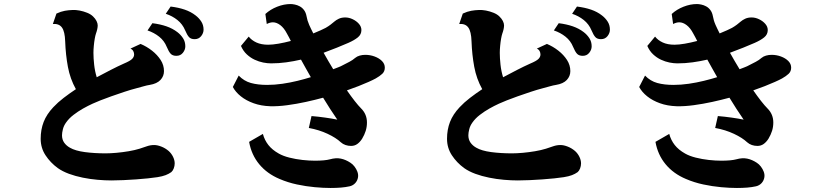

<svg xmlns="http://www.w3.org/2000/svg" viewBox="-20 -851 4040 945"><path d="M819.8 -818.8Q858.9 -814 889.4 -803.5Q919.9 -793 942.9 -774.9Q959.5 -762.2 970.7 -744.9Q981.9 -727.5 981.9 -705.1Q981.9 -688 970 -673.1Q958 -658.2 938 -658.2Q919.4 -658.2 910.2 -668.5Q900.9 -678.7 891.1 -702.1Q878.4 -732.4 853.3 -752.4Q828.1 -772.5 795.9 -783.2ZM336.9 -801.8Q352.5 -802.7 371.8 -799.1Q391.1 -795.4 409.2 -788.1Q427.2 -780.8 438 -770Q449.2 -759.3 455.1 -747.6Q460.9 -735.8 460.9 -726.1Q460.9 -709.5 452.1 -685.1Q449.2 -676.8 446.3 -660.4Q443.4 -644 441.7 -625.2Q439.9 -606.4 439.9 -590.8Q439.9 -564.5 443.4 -532.7Q446.8 -501 456.1 -470.7Q490.7 -489.3 524.9 -506.8Q559.1 -524.4 589.8 -538.1Q620.1 -550.8 630.1 -560.8Q640.1 -570.8 640.1 -583Q640.1 -591.3 636 -599.4Q631.8 -607.4 622.1 -611.8L671.9 -634.8Q702.1 -622.1 728.3 -601.6Q754.4 -581.1 770.8 -555.7Q787.1 -530.3 787.1 -501Q787.1 -476.1 769.8 -457.5Q752.4 -439 716.8 -433.1Q703.6 -431.2 686.8 -426.3Q669.9 -421.4 652.8 -417Q624.5 -409.7 591.3 -398.7Q558.1 -387.7 527.1 -376.7Q496.1 -365.7 474.1 -356.9Q458.5 -351.1 435.5 -340.6Q412.6 -330.1 387.9 -316.2Q363.3 -302.2 341.3 -285.2Q319.3 -268.1 305.2 -248Q293.9 -232.4 289.6 -215.1Q285.2 -197.8 285.2 -185.1Q285.2 -164.1 295.9 -148.9Q306.6 -133.8 324.2 -124Q350.1 -108.9 397.2 -102.5Q444.3 -96.2 500 -96.2Q523.4 -96.2 553.5 -98.9Q583.5 -101.6 613.5 -106.7Q643.6 -111.8 667 -119.1Q685.5 -125 702.9 -131.1Q720.2 -137.2 738.8 -137.2Q754.4 -137.2 773.9 -129.6Q793.5 -122.1 810.1 -107.9Q823.7 -95.7 831.8 -79.1Q839.8 -62.5 839.8 -46.9Q839.8 -34.2 835.2 -22.2Q830.6 -10.3 823.2 -3.9Q811 4.9 795.2 11Q779.3 17.1 754.9 21Q735.4 23.9 708 26.9Q680.7 29.8 649.4 32Q618.2 34.2 587.2 35.6Q556.2 37.1 528.8 37.1Q496.6 37.1 460.2 33.9Q423.8 30.8 387.5 23.4Q351.1 16.1 319.3 4.4Q287.6 -7.3 264.2 -23.9Q228 -50.3 204.1 -86.7Q180.2 -123 180.2 -168Q180.2 -212.9 194.8 -250.7Q209.5 -288.6 242.2 -323.2Q264.6 -347.2 293.2 -369.1Q321.8 -391.1 353.5 -412.1Q325.2 -462.9 314.2 -522Q303.2 -581.1 300.8 -647Q299.3 -695.8 284.9 -715.6Q270.5 -735.4 240.2 -732.9L257.8 -784.2Q279.8 -794.4 299.1 -797.9Q318.4 -801.3 336.9 -801.8ZM730 -736.8Q769 -731.9 799.3 -721.4Q829.6 -710.9 853 -692.9Q869.6 -680.2 880.9 -662.8Q892.1 -645.5 892.1 -623Q892.1 -606 880.1 -591.1Q868.2 -576.2 848.1 -576.2Q829.6 -576.2 820.1 -586.4Q810.5 -596.7 800.8 -620.1Q788.6 -650.4 763.4 -670.4Q738.3 -690.4 706.1 -701.2Z M1154.8 -479Q1180.7 -452.1 1214.8 -442.6Q1249 -433.1 1294.9 -433.1Q1331.5 -433.1 1369.9 -438.7Q1408.2 -444.3 1444.1 -453.1Q1480 -461.9 1509.8 -471.2Q1497.6 -493.2 1485.1 -514.9Q1472.7 -536.6 1461.4 -557.6Q1425.8 -549.3 1388.7 -544.2Q1351.6 -539.1 1314 -539.1Q1296.4 -539.1 1275.4 -543.2Q1254.4 -547.4 1233.4 -557.1Q1212.4 -566.9 1194.6 -583.5Q1176.8 -600.1 1166 -625L1204.1 -670.9Q1218.3 -652.8 1242.2 -641.8Q1266.1 -630.9 1299.8 -630.9Q1321.3 -630.9 1350.6 -636Q1379.9 -641.1 1411.6 -649.4Q1406.7 -659.2 1401.9 -668.2Q1397 -677.2 1392.1 -686Q1377.9 -713.4 1359.6 -727.3Q1341.3 -741.2 1323.2 -741.2Q1309.1 -741.2 1293 -732.9L1286.1 -782.2Q1310.5 -804.7 1344 -817.9Q1377.4 -831.1 1410.2 -831.1Q1418.9 -831.1 1431.2 -828.6Q1443.4 -826.2 1455.3 -819.8Q1467.3 -813.5 1476.3 -801.5Q1485.4 -789.6 1488.8 -771Q1491.2 -758.8 1493.7 -750.2Q1496.1 -741.7 1502 -728Q1506.3 -718.8 1511.2 -708.3Q1516.1 -697.8 1522 -686.5Q1542 -694.8 1558.1 -701.9Q1574.2 -709 1583 -713.9Q1597.2 -722.2 1606.7 -729.5Q1616.2 -736.8 1626 -745.1Q1634.3 -752.4 1647.7 -758.8Q1661.1 -765.1 1679.2 -765.1Q1697.8 -765.1 1716.1 -756.3Q1734.4 -747.6 1746.6 -733.6Q1758.8 -719.7 1758.8 -703.1Q1758.8 -681.2 1741.2 -667Q1723.6 -652.8 1694.8 -640.1Q1669.4 -628.9 1638.4 -616.5Q1607.4 -604 1572.8 -591.3Q1584 -571.3 1595.9 -550.8Q1607.9 -530.3 1620.1 -510.3Q1633.8 -515.6 1643.6 -519.3Q1653.3 -522.9 1657.2 -524.9Q1684.1 -538.6 1700 -546.9Q1715.8 -555.2 1728 -565.9Q1737.3 -573.7 1750.5 -577.4Q1763.7 -581.1 1777.8 -581.1Q1801.8 -581.1 1823.7 -573Q1845.7 -564.9 1859.9 -550.8Q1874 -536.6 1874 -518.1Q1874 -499.5 1861.6 -487.8Q1849.1 -476.1 1829.1 -464.8Q1815.9 -457.5 1793.9 -447.8Q1772 -438 1744.6 -427.2Q1717.3 -416.5 1687.5 -406.2Q1707.5 -377.4 1725.6 -354.2Q1743.7 -331.1 1757.8 -316.9Q1786.1 -288.6 1786.1 -248Q1786.1 -226.6 1780 -207Q1773.9 -187.5 1762.2 -168Q1751.5 -151.4 1738.3 -142.1Q1725.1 -132.8 1708 -132.8Q1693.8 -132.8 1680.7 -137.2Q1667.5 -141.6 1657.2 -150.9Q1633.8 -172.9 1592.3 -192.4Q1550.8 -211.9 1500 -221.2L1513.2 -279.8Q1547.9 -276.9 1580.8 -272.2Q1613.8 -267.6 1640.1 -262.2Q1622.6 -287.6 1605 -314.7Q1587.4 -341.8 1570.3 -370.1Q1531.2 -359.4 1485.6 -349.4Q1439.9 -339.4 1394.5 -333.3Q1349.1 -327.1 1310.1 -328.1Q1265.1 -329.6 1228.3 -342.8Q1191.4 -356 1165.3 -377Q1139.2 -397.9 1126 -422.9ZM1273.9 -191.9Q1282.2 -161.1 1301 -137.2Q1319.8 -113.3 1352.1 -95.2Q1373.5 -83 1404.5 -75.2Q1435.5 -67.4 1468.8 -63.7Q1502 -60.1 1529.8 -60.1Q1578.6 -60.1 1604 -66.9Q1633.3 -75.2 1657.5 -70.3Q1681.6 -65.4 1705.1 -49.8Q1715.8 -43 1724.9 -31.2Q1733.9 -19.5 1739 -5.9Q1744.1 7.8 1742.2 21Q1739.7 37.6 1728.8 49.8Q1717.8 62 1701.2 65.9Q1681.6 70.3 1658 72.3Q1634.3 74.2 1606.9 74.2Q1571.8 74.2 1529.1 70.3Q1486.3 66.4 1441.7 56.9Q1397 47.4 1356 29.8Q1294.4 3.9 1255.9 -42.7Q1217.3 -89.4 1206.1 -152.8Z M2819.8 -818.8Q2858.9 -814 2889.4 -803.5Q2919.9 -793 2942.9 -774.9Q2959.5 -762.2 2970.7 -744.9Q2981.9 -727.5 2981.9 -705.1Q2981.9 -688 2970 -673.1Q2958 -658.2 2938 -658.2Q2919.4 -658.2 2910.2 -668.5Q2900.9 -678.7 2891.1 -702.1Q2878.4 -732.4 2853.3 -752.4Q2828.1 -772.5 2795.9 -783.2ZM2336.9 -801.8Q2352.5 -802.7 2371.8 -799.1Q2391.1 -795.4 2409.2 -788.1Q2427.2 -780.8 2438 -770Q2449.2 -759.3 2455.1 -747.6Q2460.9 -735.8 2460.9 -726.1Q2460.9 -709.5 2452.1 -685.1Q2449.2 -676.8 2446.3 -660.4Q2443.4 -644 2441.7 -625.2Q2439.9 -606.4 2439.9 -590.8Q2439.9 -564.5 2443.4 -532.7Q2446.8 -501 2456.1 -470.7Q2490.7 -489.3 2524.9 -506.8Q2559.1 -524.4 2589.8 -538.1Q2620.1 -550.8 2630.1 -560.8Q2640.1 -570.8 2640.1 -583Q2640.1 -591.3 2636 -599.4Q2631.8 -607.4 2622.1 -611.8L2671.9 -634.8Q2702.1 -622.1 2728.3 -601.6Q2754.4 -581.1 2770.8 -555.7Q2787.1 -530.3 2787.1 -501Q2787.1 -476.1 2769.8 -457.5Q2752.4 -439 2716.8 -433.1Q2703.6 -431.2 2686.8 -426.3Q2669.9 -421.4 2652.8 -417Q2624.5 -409.7 2591.3 -398.7Q2558.1 -387.7 2527.1 -376.7Q2496.1 -365.7 2474.1 -356.9Q2458.5 -351.1 2435.5 -340.6Q2412.6 -330.1 2387.9 -316.2Q2363.3 -302.2 2341.3 -285.2Q2319.3 -268.1 2305.2 -248Q2293.9 -232.4 2289.6 -215.1Q2285.2 -197.8 2285.2 -185.1Q2285.2 -164.1 2295.9 -148.9Q2306.6 -133.8 2324.2 -124Q2350.1 -108.9 2397.2 -102.5Q2444.3 -96.2 2500 -96.2Q2523.4 -96.2 2553.5 -98.9Q2583.5 -101.6 2613.5 -106.7Q2643.6 -111.8 2667 -119.1Q2685.5 -125 2702.9 -131.1Q2720.2 -137.2 2738.8 -137.2Q2754.4 -137.2 2773.9 -129.6Q2793.5 -122.1 2810.1 -107.9Q2823.7 -95.7 2831.8 -79.1Q2839.8 -62.5 2839.8 -46.9Q2839.8 -34.2 2835.2 -22.2Q2830.6 -10.3 2823.2 -3.9Q2811 4.9 2795.2 11Q2779.3 17.1 2754.9 21Q2735.4 23.9 2708 26.9Q2680.7 29.8 2649.4 32Q2618.2 34.2 2587.2 35.6Q2556.2 37.1 2528.8 37.1Q2496.6 37.1 2460.2 33.9Q2423.8 30.8 2387.5 23.4Q2351.1 16.1 2319.3 4.4Q2287.6 -7.3 2264.2 -23.9Q2228 -50.3 2204.1 -86.7Q2180.2 -123 2180.2 -168Q2180.2 -212.9 2194.8 -250.7Q2209.5 -288.6 2242.2 -323.2Q2264.6 -347.2 2293.2 -369.1Q2321.8 -391.1 2353.5 -412.1Q2325.2 -462.9 2314.2 -522Q2303.2 -581.1 2300.8 -647Q2299.3 -695.8 2284.9 -715.6Q2270.5 -735.4 2240.2 -732.9L2257.8 -784.2Q2279.8 -794.4 2299.1 -797.9Q2318.4 -801.3 2336.9 -801.8ZM2730 -736.8Q2769 -731.9 2799.3 -721.4Q2829.6 -710.9 2853 -692.9Q2869.6 -680.2 2880.9 -662.8Q2892.1 -645.5 2892.1 -623Q2892.1 -606 2880.1 -591.1Q2868.2 -576.2 2848.1 -576.2Q2829.6 -576.2 2820.1 -586.4Q2810.5 -596.7 2800.8 -620.1Q2788.6 -650.4 2763.4 -670.4Q2738.3 -690.4 2706.1 -701.2Z M3154.8 -479Q3180.7 -452.1 3214.8 -442.6Q3249 -433.1 3294.9 -433.1Q3331.5 -433.1 3369.9 -438.7Q3408.2 -444.3 3444.1 -453.1Q3480 -461.9 3509.8 -471.2Q3497.6 -493.2 3485.1 -514.9Q3472.7 -536.6 3461.4 -557.6Q3425.8 -549.3 3388.7 -544.2Q3351.6 -539.1 3314 -539.1Q3296.4 -539.1 3275.4 -543.2Q3254.4 -547.4 3233.4 -557.1Q3212.4 -566.9 3194.6 -583.5Q3176.8 -600.1 3166 -625L3204.1 -670.9Q3218.3 -652.8 3242.2 -641.8Q3266.1 -630.9 3299.8 -630.9Q3321.3 -630.9 3350.6 -636Q3379.9 -641.1 3411.6 -649.4Q3406.7 -659.2 3401.9 -668.2Q3397 -677.2 3392.1 -686Q3377.9 -713.4 3359.6 -727.3Q3341.3 -741.2 3323.2 -741.2Q3309.1 -741.2 3293 -732.9L3286.1 -782.2Q3310.5 -804.7 3344 -817.9Q3377.4 -831.1 3410.2 -831.1Q3418.9 -831.1 3431.2 -828.6Q3443.4 -826.2 3455.3 -819.8Q3467.3 -813.5 3476.3 -801.5Q3485.4 -789.6 3488.8 -771Q3491.2 -758.8 3493.7 -750.2Q3496.1 -741.7 3502 -728Q3506.3 -718.8 3511.2 -708.3Q3516.1 -697.8 3522 -686.5Q3542 -694.8 3558.1 -701.9Q3574.2 -709 3583 -713.9Q3597.2 -722.2 3606.7 -729.5Q3616.2 -736.8 3626 -745.1Q3634.3 -752.4 3647.7 -758.8Q3661.1 -765.1 3679.2 -765.1Q3697.8 -765.1 3716.1 -756.3Q3734.4 -747.6 3746.6 -733.6Q3758.8 -719.7 3758.8 -703.1Q3758.8 -681.2 3741.2 -667Q3723.6 -652.8 3694.8 -640.1Q3669.4 -628.9 3638.4 -616.5Q3607.4 -604 3572.8 -591.3Q3584 -571.3 3595.9 -550.8Q3607.9 -530.3 3620.1 -510.3Q3633.8 -515.6 3643.6 -519.3Q3653.3 -522.9 3657.2 -524.9Q3684.1 -538.6 3700 -546.9Q3715.8 -555.2 3728 -565.9Q3737.3 -573.7 3750.5 -577.4Q3763.7 -581.1 3777.8 -581.1Q3801.8 -581.1 3823.7 -573Q3845.7 -564.9 3859.9 -550.8Q3874 -536.6 3874 -518.1Q3874 -499.5 3861.6 -487.8Q3849.1 -476.1 3829.1 -464.8Q3815.9 -457.5 3793.9 -447.8Q3772 -438 3744.6 -427.2Q3717.3 -416.5 3687.5 -406.2Q3707.5 -377.4 3725.6 -354.2Q3743.7 -331.1 3757.8 -316.9Q3786.1 -288.6 3786.1 -248Q3786.1 -226.6 3780 -207Q3773.9 -187.5 3762.2 -168Q3751.5 -151.4 3738.3 -142.1Q3725.1 -132.8 3708 -132.8Q3693.8 -132.8 3680.7 -137.2Q3667.5 -141.6 3657.2 -150.9Q3633.8 -172.9 3592.3 -192.4Q3550.8 -211.9 3500 -221.2L3513.2 -279.8Q3547.9 -276.9 3580.8 -272.2Q3613.8 -267.6 3640.1 -262.2Q3622.6 -287.6 3605 -314.7Q3587.4 -341.8 3570.3 -370.1Q3531.2 -359.4 3485.6 -349.4Q3439.9 -339.4 3394.5 -333.3Q3349.1 -327.1 3310.1 -328.1Q3265.1 -329.6 3228.3 -342.8Q3191.4 -356 3165.3 -377Q3139.2 -397.9 3126 -422.9ZM3273.9 -191.9Q3282.2 -161.1 3301 -137.2Q3319.8 -113.3 3352.1 -95.2Q3373.5 -83 3404.5 -75.2Q3435.5 -67.4 3468.8 -63.7Q3502 -60.1 3529.8 -60.1Q3578.6 -60.1 3604 -66.9Q3633.3 -75.2 3657.5 -70.3Q3681.6 -65.4 3705.1 -49.8Q3715.8 -43 3724.9 -31.2Q3733.9 -19.5 3739 -5.9Q3744.1 7.8 3742.2 21Q3739.7 37.6 3728.8 49.8Q3717.8 62 3701.2 65.9Q3681.6 70.3 3658 72.3Q3634.3 74.2 3606.9 74.2Q3571.8 74.2 3529.1 70.3Q3486.3 66.4 3441.7 56.9Q3397 47.4 3356 29.8Q3294.4 3.9 3255.9 -42.7Q3217.3 -89.4 3206.1 -152.8Z"/></svg>

Font: BIZ UDMincho
Style: Bold
Weight: 700
Monospace: yes
Designer: TypeBank Co., Ltd.
Foundry: Morisawa Inc.
Version: Version 1.06